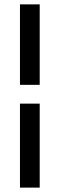

<svg xmlns="http://www.w3.org/2000/svg" viewBox="-20 -731 280 883"><path d="M71.8 131.8H162.6V-254.4H71.8ZM162.6 -340.8V-710.9H71.8V-340.8Z"/></svg>

Font: Vazir
Style: Regular
Weight: 400
Designer: Saber Rastikerdar
Foundry: Saber Rastikerdar
Version: Version 27.002;January 24, 2021;FontCreator 13.0.0.2683 64-b